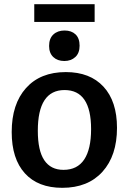

<svg xmlns="http://www.w3.org/2000/svg" viewBox="-20 -888 616 919"><path d="M540 -276Q540 -143 470.5 -66Q401 11 278 11Q162 11 99 -58.5Q36 -128 36 -256Q36 -390 104.5 -466.5Q173 -543 295 -543Q411 -543 475.5 -473Q540 -403 540 -276ZM161 -262Q161 -167 192 -121Q223 -75 284 -75Q350 -75 383 -124.5Q416 -174 416 -270Q416 -457 289 -457Q161 -457 161 -262ZM144 -868H433V-783H144ZM215 -668Q215 -704 235.5 -723Q256 -742 289 -742Q322 -742 341.5 -723.5Q361 -705 361 -669Q361 -634 340.5 -615Q320 -596 288 -596Q255 -596 235 -615Q215 -634 215 -668Z"/></svg>

Font: Bitter Pro SemiBold
Style: Regular
Weight: 600
Designer: Sol Matas, and Bitter project Authors
Foundry: Sol Matas
Version: Version 1.010